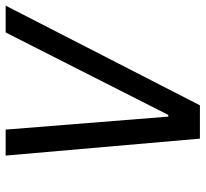

<svg xmlns="http://www.w3.org/2000/svg" viewBox="-44 -684 728 680"><g transform="rotate(-90 320.0 -344.0)"><path d="M169 0 109 -688H201L247 -112H253L545 -688H640L287 0Z"/></g></svg>

Font: Saira Semi Condensed
Style: Italic
Weight: 400
Width: 4
Italic angle: -12°
Designer: Hector Gatti with collaboration of the Omnibus-Type team
Foundry: Omnibus-Type
Version: Version 1.001; ttfautohint (v1.8)